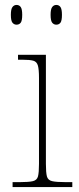

<svg xmlns="http://www.w3.org/2000/svg" viewBox="-20 -758 320 778"><path d="M31 0V-20H61Q97 -20 113.5 -24Q130 -28 134 -43.5Q138 -59 138 -94V-442Q138 -477 133.5 -492.5Q129 -508 115 -512Q101 -516 71 -516H53V-536H166V-94Q166 -59 170 -43.5Q174 -28 191 -24Q208 -20 245 -20H273V0ZM208 -658Q198 -658 191.5 -666Q185 -674 185 -698Q185 -721 191.5 -729.5Q198 -738 208 -738Q219 -738 225 -729.5Q231 -721 231 -698Q231 -674 225 -666Q219 -658 208 -658ZM47 -658Q37 -658 30.5 -666Q24 -674 24 -698Q24 -721 30.5 -729.5Q37 -738 47 -738Q58 -738 64 -729.5Q70 -721 70 -698Q70 -674 64 -666Q58 -658 47 -658Z"/></svg>

Font: Noto Serif Hebrew Thin
Style: Regular
Weight: 250
Version: Version 2.003